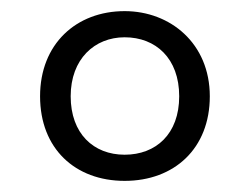

<svg xmlns="http://www.w3.org/2000/svg" viewBox="-20 -718 449 345"><path d="M357 -545C357 -640 286 -698 204 -698C117 -698 52 -639 52 -545C52 -451 115 -393 204 -393C293 -393 357 -451 357 -545ZM302 -545C302 -477 260 -440 204 -440C148 -440 107 -478 107 -545C107 -612 150 -651 204 -651C260 -651 302 -613 302 -545Z"/></svg>

Font: mjx-stx-n
Style: Regular
Weight: 500
Version: 1.0.0